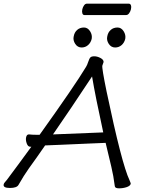

<svg xmlns="http://www.w3.org/2000/svg" viewBox="-135 -1018 845 1047"><path d="M450 -820Q454 -842 469 -855Q484 -868 506 -868Q526 -868 539 -848Q552 -828 548 -806Q543 -785 528 -772Q513 -759 493 -759Q471 -759 458 -779Q445 -799 450 -820ZM323 -868Q343 -868 356 -848Q369 -828 365 -806Q360 -785 345 -772Q330 -759 310 -759Q288 -759 275 -779Q262 -799 267 -820Q271 -842 286 -855Q301 -868 323 -868ZM314 -968Q317 -980 323.5 -989Q330 -998 339 -998H567Q576 -998 579 -989Q582 -980 579 -967Q576 -955 569 -945.5Q562 -936 553 -936H325Q317 -936 314 -945.5Q311 -955 314 -968ZM-115 -12Q-114 -18 -109 -23.5Q-104 -29 -98 -36.5Q-92 -44 -79 -62Q-66 -80 -38.5 -116.5Q-11 -153 36 -218H29Q17 -218 10.5 -236.5Q4 -255 7.5 -270Q11 -285 22 -285H24Q41 -283 62 -283H81Q274 -553 334 -653Q340 -662 346 -680.5Q352 -699 358 -705Q364 -711 379.5 -711Q395 -711 412.5 -702Q430 -693 430 -680L423 -660Q420 -647 446 -520Q529 -124 571 -36Q578 -20 578 -16Q575 -4 555.5 2.5Q536 9 514 9Q492 9 491 -3Q484 -59 472 -109L441 -239L418 -238Q394 -237 356.5 -235.5Q319 -234 277 -232Q235 -230 197 -228.5Q159 -227 135.5 -226Q112 -225 111 -225Q88 -191 65 -159L22 -99Q-5 -61 -34 -10Q-43 7 -81 7Q-119 7 -115 -12ZM428 -296Q385 -493 367 -601Q245 -416 154 -285Z"/></svg>

Font: LXGW Bright GB
Style: Italic
Weight: 400
Italic angle: -12°
Designer: Christian Thalmann (Catharsis Fonts)
Foundry: LXGW / Christian Thalmann (Catharsis Fonts) / Fontworks Inc.
Version: Version 5.510